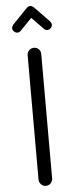

<svg xmlns="http://www.w3.org/2000/svg" viewBox="-67 -1088 446 1125"><g transform="rotate(-5 156.0 -526.0)"><path d="M196 -37Q196 -21 184.5 -9Q173 3 156 3Q140 3 128 -9Q116 -21 116 -37V-769Q116 -786 128 -797.5Q140 -809 156 -809Q173 -809 184.5 -797.5Q196 -786 196 -769ZM265 -954Q273 -942 273 -935Q273 -924 264 -915Q255 -906 244 -906Q233 -906 224 -915L156 -985L88 -915Q79 -906 68 -906Q57 -906 48 -915Q39 -924 39 -935Q39 -942 47 -954L133 -1043Q144 -1055 155 -1055Q167 -1055 179 -1043Z"/></g></svg>

Font: Tsukimi Rounded Medium
Style: Regular
Weight: 500
Designer: Takashi Funayama
Foundry: Takashi Funayama
Version: Version 1.032; ttfautohint (v1.8.3)